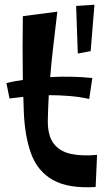

<svg xmlns="http://www.w3.org/2000/svg" viewBox="-20 -785 458 807"><path d="M382 1Q267 8 202.5 -28.5Q138 -65 111 -138.5Q84 -212 80 -317Q79 -348 78 -378Q49 -375 20 -371L7 -436Q40 -444 76 -449Q75 -520 75 -585.5Q75 -651 76 -717L221 -736Q212 -659 204 -591.5Q196 -524 191 -461Q285 -466 368 -457L355 -369Q315 -378 272 -381.5Q229 -385 185 -385Q182 -330 181 -280Q180 -216 205 -182.5Q230 -149 276.5 -138.5Q323 -128 388 -134ZM307 -560 300 -760 377 -765 361 -570Z"/></svg>

Font: Marhey
Style: Regular
Weight: 400
Designer: Nur Syamsi & Bustanul Arifin
Foundry: Namelatype
Version: Version 1.000; ttfautohint (v1.8.4.7-5d5b)